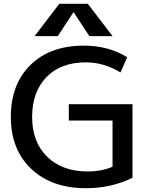

<svg xmlns="http://www.w3.org/2000/svg" viewBox="-20 -980 789 1010"><path d="M366 -915 284 -790H162L292 -960H442L572 -790H450L368 -915ZM572 -346H342V-432H677V-45Q566 10 432 10Q252 10 144.5 -91.5Q37 -193 37 -365Q37 -537 140.5 -638.5Q244 -740 422 -740Q550 -740 649 -679L614 -599Q526 -652 432 -652Q299 -652 224 -574Q149 -496 149 -365Q149 -233 228 -155.5Q307 -78 442 -78Q514 -78 572 -103Z"/></svg>

Font: Mplus 1p Medium
Style: Regular
Weight: 500
Version: Version 1.061